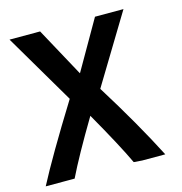

<svg xmlns="http://www.w3.org/2000/svg" viewBox="-105 -791 845 892"><g transform="rotate(-15 318.0 -345.0)"><path d="M581 6H470L430 3Q388 -87 291 -257Q192 -91 145 6H6Q72 -121 219 -358L20 -696H167L295 -461H296L431 -696H568L368 -366Q495 -162 581 6Z"/></g></svg>

Font: Repo
Style: DemiBold
Weight: 600
Designer: Stefan Peev
Foundry: Context Ltd
Version: Version 001.000